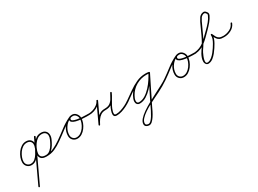

<svg xmlns="http://www.w3.org/2000/svg" viewBox="-39 -1277 3107 2312"><g transform="rotate(-30 1515.0 -121.5)"><path d="M224 -132Q215 -136 219 -145Q231 -171 229.5 -195Q228 -219 211.5 -234.5Q195 -250 164 -250Q134 -250 107.5 -232.5Q81 -215 61.5 -187Q42 -159 30.5 -128.5Q19 -98 19 -71Q19 -43 37.5 -24Q56 -5 84 -5Q116 -5 140.5 -25.5Q165 -46 183 -75Q201 -104 213 -129Q229 -164 245.5 -199Q262 -234 278 -269Q282 -277 291 -273Q300 -269 296 -260Q232 -124 168.5 12.5Q105 149 41 285Q37 294 29 290Q20 286 24 277Q73 173 121.5 69.5Q170 -34 218 -138Q233 -169 254.5 -199.5Q276 -230 305 -249.5Q334 -269 373 -269Q411 -269 432.5 -249.5Q454 -230 457 -199.5Q460 -169 446 -137Q446 -137 446 -137Q446 -137 446 -137Q446 -137 446 -137Q446 -137 446 -137Q433 -106 412 -71Q391 -36 361.5 -11Q332 14 293 14Q242 14 220.5 -8.5Q199 -31 200.5 -66.5Q202 -102 220 -141Q224 -150 233 -146Q242 -142 238 -133Q223 -101 219.5 -71.5Q216 -42 232 -23.5Q248 -5 293 -5Q354 -5 403.5 -28Q453 -51 502 -85Q509 -90 515 -82Q520 -75 512 -69Q462 -33 409.5 -9.5Q357 14 293 14Q240 14 219 -9Q198 -32 200.5 -67.5Q203 -103 220 -141Q224 -150 233 -146Q242 -142 238 -133Q222 -101 219 -71.5Q216 -42 232.5 -23.5Q249 -5 293 -5Q327 -5 353.5 -29Q380 -53 398.5 -85.5Q417 -118 428 -145Q428 -145 428 -145Q428 -145 428 -145Q428 -145 428 -145Q428 -145 428 -145Q440 -171 438.5 -195Q437 -219 420.5 -234.5Q404 -250 373 -250Q339 -250 312.5 -231.5Q286 -213 267 -185.5Q248 -158 236 -130Q187 -26 138.5 77.5Q90 181 41 285Q37 294 29 290Q20 286 24 277Q88 141 151.5 4.5Q215 -132 278 -268Q282 -277 291 -273Q300 -269 296 -260Q279 -226 262.5 -191Q246 -156 230 -121Q216 -92 196 -60.5Q176 -29 148.5 -7.5Q121 14 84 14Q48 14 24 -10.5Q0 -35 0 -71Q0 -102 12.5 -136Q25 -170 47.5 -200.5Q70 -231 100 -250Q130 -269 164 -269Q202 -269 223.5 -249.5Q245 -230 248 -199.5Q251 -169 237 -137Q233 -128 224 -132Z M502 -85Q564 -128 626.5 -176.5Q689 -225 757 -258Q766 -262 770 -253Q774 -245 765 -241Q717 -219 686.5 -171.5Q656 -124 656 -71Q656 -43 674.5 -24Q693 -5 721 -5Q751 -5 777.5 -22Q804 -39 824 -66.5Q844 -94 855 -124.5Q866 -155 866 -183Q866 -207 849 -229Q832 -251 806 -251Q796 -251 783 -248.5Q770 -246 766 -235Q766 -235 766 -235Q766 -235 766 -235Q766 -235 766 -235Q766 -235 766 -235Q760 -218 778.5 -208Q797 -198 828.5 -192Q860 -186 894 -184Q928 -182 954.5 -181.5Q981 -181 988 -181Q998 -180 998 -171Q997 -161 988 -162Q976 -162 946 -162Q916 -162 878.5 -165.5Q841 -169 808 -177Q775 -185 757 -200.5Q739 -216 748 -241Q748 -241 748 -241Q748 -241 748 -241Q748 -241 748 -241Q748 -241 748 -241Q754 -259 771.5 -264.5Q789 -270 806 -270Q840 -270 862.5 -242.5Q885 -215 885 -183Q885 -151 872.5 -117Q860 -83 837.5 -53Q815 -23 785.5 -4.5Q756 14 721 14Q685 14 661 -10.5Q637 -35 637 -71Q637 -130 670.5 -181.5Q704 -233 757 -258Q766 -262 770 -254Q774 -245 766 -241Q698 -208 636 -160Q574 -112 512 -69Q505 -64 499 -72Q494 -79 502 -85Z M979 -171Q978 -180 988 -180Q1018 -181 1049.5 -191Q1081 -201 1107 -220.5Q1133 -240 1146 -268Q1150 -277 1159 -273Q1168 -269 1164 -260Q1133 -194 1102 -128Q1071 -62 1040 4Q1036 13 1027 8Q1019 4 1023 -4Q1040 -38 1061 -68Q1082 -98 1111.5 -116.5Q1141 -135 1184 -135Q1230 -135 1256.5 -153Q1283 -171 1300.5 -201.5Q1318 -232 1338 -269Q1342 -277 1350 -273Q1358 -269 1355 -261Q1339 -226 1318.5 -193Q1298 -160 1280 -126Q1262 -92 1252 -55Q1248 -38 1250 -24Q1252 -10 1274 -10Q1304 -10 1339.5 -21.5Q1375 -33 1408.5 -50Q1442 -67 1466 -85Q1474 -90 1480 -83Q1485 -75 1478 -69Q1452 -51 1416.5 -32.5Q1381 -14 1343.5 -2.5Q1306 9 1274 9Q1245 9 1236 -7Q1227 -23 1232.5 -50Q1238 -77 1252 -109Q1266 -141 1283.5 -172Q1301 -203 1316 -229Q1331 -255 1337 -268Q1341 -277 1350 -272Q1359 -268 1354 -260Q1333 -220 1313.5 -187Q1294 -154 1264.5 -135Q1235 -116 1184 -116Q1145 -116 1118.5 -98.5Q1092 -81 1073.5 -54Q1055 -27 1040 4Q1036 13 1027 9Q1019 4 1023 -4Q1054 -70 1084.5 -136Q1115 -202 1146 -269Q1150 -277 1159 -273Q1168 -269 1164 -260Q1149 -229 1120.5 -207Q1092 -185 1057 -173.5Q1022 -162 988 -162Q979 -161 979 -171Z M1464 -72Q1459 -79 1467 -85Q1519 -121 1574.5 -161Q1630 -201 1691 -229Q1752 -257 1818 -257Q1829 -257 1839.5 -256.5Q1850 -256 1861 -254Q1871 -253 1869 -244Q1868 -234 1859 -236Q1841 -238 1822 -238Q1745 -238 1679 -200Q1613 -162 1576 -94Q1568 -80 1561 -62.5Q1554 -45 1554 -28Q1554 4 1584 4Q1627 4 1669 -22Q1711 -48 1747.5 -88Q1784 -128 1812 -171Q1840 -214 1856 -247Q1861 -256 1869 -251Q1878 -247 1874 -239Q1835 -162 1797 -84.5Q1759 -7 1721 70Q1721 70 1720.5 70Q1720 70 1720 70Q1720 70 1720 70.5Q1720 71 1720 71Q1710 89 1696.5 118.5Q1683 148 1667 180.5Q1651 213 1632 241.5Q1613 270 1593 288.5Q1573 307 1551 307Q1530 307 1512 295.5Q1494 284 1494 260Q1494 229 1522 196.5Q1550 164 1595.5 132.5Q1641 101 1696 70.5Q1751 40 1806 12Q1861 -16 1907.5 -40.5Q1954 -65 1983 -85Q1990 -90 1996 -82Q2001 -75 1993 -69Q1958 -45 1921 -23.5Q1884 -2 1846 17Q1822 29 1781.5 48.5Q1741 68 1695 92Q1649 116 1607.5 144Q1566 172 1539.5 201.5Q1513 231 1513 260Q1513 275 1525.5 281.5Q1538 288 1551 288Q1568 288 1585.5 270Q1603 252 1620.5 224Q1638 196 1653.5 164.5Q1669 133 1682 105.5Q1695 78 1704 61Q1704 61 1704 61.5Q1704 62 1704 62Q1704 62 1703.5 62Q1703 62 1703 62Q1742 -15 1780 -92.5Q1818 -170 1856 -247Q1861 -256 1869 -252Q1878 -247 1874 -239Q1856 -202 1826 -157.5Q1796 -113 1757.5 -72Q1719 -31 1675 -4Q1631 23 1584 23Q1561 23 1548 8.5Q1535 -6 1535 -28Q1535 -47 1542.5 -67Q1550 -87 1559 -103Q1599 -176 1669 -216.5Q1739 -257 1822 -257Q1842 -257 1861 -254Q1871 -253 1869 -244Q1868 -234 1859 -236Q1849 -237 1839 -237.5Q1829 -238 1818 -238Q1754 -238 1695 -210.5Q1636 -183 1582 -143.5Q1528 -104 1477 -69Q1470 -64 1464 -72Z M1983 -85Q2045 -128 2107.5 -176.5Q2170 -225 2238 -258Q2247 -262 2251 -253Q2255 -245 2246 -241Q2198 -219 2167.5 -171.5Q2137 -124 2137 -71Q2137 -43 2155.5 -24Q2174 -5 2202 -5Q2232 -5 2258.5 -22Q2285 -39 2305 -66.5Q2325 -94 2336 -124.5Q2347 -155 2347 -183Q2347 -207 2330 -229Q2313 -251 2287 -251Q2277 -251 2264 -248.5Q2251 -246 2247 -235Q2247 -235 2247 -235Q2247 -235 2247 -235Q2247 -235 2247 -235Q2247 -235 2247 -235Q2241 -218 2259.5 -208Q2278 -198 2309.5 -192Q2341 -186 2375 -184Q2409 -182 2435.5 -181.5Q2462 -181 2469 -181Q2479 -180 2479 -171Q2478 -161 2469 -162Q2457 -162 2427 -162Q2397 -162 2359.5 -165.5Q2322 -169 2289 -177Q2256 -185 2238 -200.5Q2220 -216 2229 -241Q2229 -241 2229 -241Q2229 -241 2229 -241Q2229 -241 2229 -241Q2229 -241 2229 -241Q2235 -259 2252.5 -264.5Q2270 -270 2287 -270Q2321 -270 2343.5 -242.5Q2366 -215 2366 -183Q2366 -151 2353.5 -117Q2341 -83 2318.5 -53Q2296 -23 2266.5 -4.5Q2237 14 2202 14Q2166 14 2142 -10.5Q2118 -35 2118 -71Q2118 -130 2151.5 -181.5Q2185 -233 2238 -258Q2247 -262 2251 -254Q2255 -245 2247 -241Q2179 -208 2117 -160Q2055 -112 1993 -69Q1986 -64 1980 -72Q1975 -79 1983 -85Z M2451 -170Q2450 -179 2459 -180Q2501 -185 2532.5 -197.5Q2564 -210 2591.5 -231.5Q2619 -253 2650 -284Q2677 -311 2711.5 -344Q2746 -377 2776.5 -413.5Q2807 -450 2822 -486Q2828 -499 2823.5 -507Q2819 -515 2811 -524Q2802 -533 2788.5 -530.5Q2775 -528 2763 -519Q2751 -510 2746 -502Q2740 -491 2733.5 -480.5Q2727 -470 2721 -459Q2721 -459 2721 -459Q2721 -459 2721 -460Q2722 -460 2722 -460Q2722 -460 2722 -460Q2686 -381 2649 -302Q2612 -223 2562 -153Q2558 -148 2549 -130Q2540 -112 2530.5 -88.5Q2521 -65 2516.5 -43Q2512 -21 2517.5 -8Q2523 5 2545 2Q2572 -3 2596.5 -23Q2621 -43 2641.5 -69Q2662 -95 2676 -116Q2689 -136 2703.5 -160.5Q2718 -185 2727.5 -211.5Q2737 -238 2735 -263Q2734 -271 2742 -273Q2750 -275 2753 -268Q2765 -240 2776 -220.5Q2787 -201 2806.5 -190.5Q2826 -180 2862 -180Q2871 -181 2871 -171Q2872 -162 2862 -162Q2822 -161 2799.5 -172.5Q2777 -184 2763 -206.5Q2749 -229 2735 -260Q2732 -268 2742 -270Q2753 -273 2753 -265Q2756 -238 2746.5 -209.5Q2737 -181 2721.5 -154Q2706 -127 2692 -106Q2676 -81 2654 -53.5Q2632 -26 2605.5 -5Q2579 16 2547 20Q2523 24 2509 7Q2495 -9 2495 -32.5Q2495 -56 2503.5 -81Q2512 -106 2524 -127.5Q2536 -149 2546 -163Q2596 -234 2632.5 -312Q2669 -390 2704 -468Q2704 -468 2704 -468Q2704 -468 2705 -468Q2705 -469 2705 -469Q2705 -469 2705 -469Q2711 -480 2717.5 -490.5Q2724 -501 2730 -512Q2738 -526 2755.5 -537Q2773 -548 2792.5 -549.5Q2812 -551 2825 -536Q2837 -523 2842.5 -510Q2848 -497 2840 -478Q2823 -441 2792 -404Q2761 -367 2726.5 -332.5Q2692 -298 2664 -270Q2631 -238 2601.5 -215.5Q2572 -193 2539 -179.5Q2506 -166 2461 -162Q2452 -161 2451 -170Z M2852 -171Q2852 -181 2861 -180Q2906 -180 2950 -201.5Q2994 -223 3011 -267Q3015 -276 3023 -273Q3032 -269 3029 -261Q3009 -211 2960.5 -186Q2912 -161 2861 -162Q2851 -162 2852 -171Z"/></g></svg>

Font: FRB American Cursive Guidelines Extralight
Style: Italic
Weight: 200
Italic angle: -25°
Version: Version 2.0;Modular Font Editor K font №1